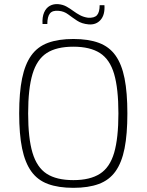

<svg xmlns="http://www.w3.org/2000/svg" viewBox="-20 -889 704 921"><path d="M332 -702Q404 -702 454 -683.5Q504 -665 534 -623Q564 -581 577.5 -513Q591 -445 591 -345Q591 -245 577.5 -177Q564 -109 534 -67Q504 -25 454 -6.5Q404 12 332 12Q260 12 210 -6.5Q160 -25 130 -67Q100 -109 86 -177Q72 -245 72 -345Q72 -445 86 -513Q100 -581 130 -623Q160 -665 210 -683.5Q260 -702 332 -702ZM332 -665Q251 -665 204 -634.5Q157 -604 136 -534Q115 -464 115 -345Q115 -226 136 -156Q157 -86 204 -55.5Q251 -25 332 -25Q412 -25 459.5 -55.5Q507 -86 527.5 -156Q548 -226 548 -345Q548 -464 527.5 -534Q507 -604 459.5 -634.5Q412 -665 332 -665ZM260 -869Q282 -867 299 -857.5Q316 -848 331.5 -836.5Q347 -825 364 -816Q381 -807 402 -804Q433 -802 445.5 -816.5Q458 -831 458 -864H481Q484 -818 462.5 -793.5Q441 -769 405 -772Q372 -775 349.5 -790Q327 -805 307 -820Q287 -835 262 -837Q232 -840 219.5 -824.5Q207 -809 207 -774H184Q182 -807 191.5 -829Q201 -851 219 -861Q237 -871 260 -869Z"/></svg>

Font: Exo 2 ExtraLight
Style: Regular
Weight: 250
Designer: Natanael Gama
Foundry: Natanael Gama
Version: Version 2.010